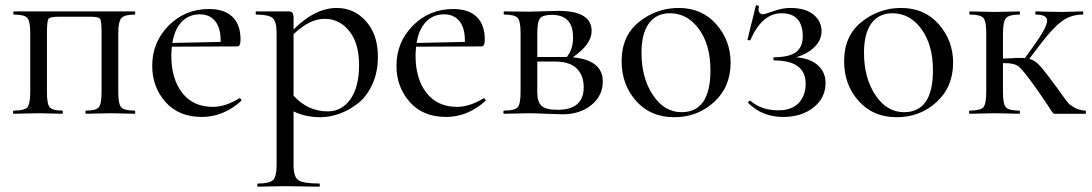

<svg xmlns="http://www.w3.org/2000/svg" viewBox="-20 -429 4117 724"><path d="M488 -12Q490 -12 490 -6Q490 0 488 0Q476 0 444.5 -1Q413 -2 396 -2Q378 -2 347 -1Q316 0 305 0Q302 0 302 -6Q302 -12 305 -12Q342 -12 352.5 -24.5Q363 -37 363 -81V-305Q363 -350 357.5 -358Q352 -366 319 -366H203Q169 -366 163 -358Q157 -350 157 -303V-81Q157 -37 167.5 -24.5Q178 -12 215 -12Q217 -12 217 -6Q217 0 215 0Q203 0 173 -1Q143 -2 127 -2Q108 -2 76 -1Q44 0 32 0Q29 0 29 -6Q29 -12 32 -12Q72 -12 83 -24.5Q94 -37 94 -81V-305Q94 -349 83 -361.5Q72 -374 33 -374Q30 -374 30 -380Q30 -386 33 -386H488Q490 -386 490 -380Q490 -374 488 -374Q449 -374 437.5 -360.5Q426 -347 426 -303V-81Q426 -37 437 -24.5Q448 -12 488 -12Z M882 -58Q884 -60 888 -55.5Q892 -51 889 -48Q822 12 741 12Q654 12 604 -44.5Q554 -101 554 -181Q554 -270 616 -332.5Q678 -395 768 -395Q826 -395 856.5 -365.5Q887 -336 887 -280Q887 -254 875 -254L628 -253Q626 -231 626 -219Q626 -132 667 -79Q708 -26 783 -26Q829 -26 882 -58ZM734 -375Q692 -375 665 -346.5Q638 -318 630 -267L812 -271Q813 -322 792 -348.5Q771 -375 734 -375Z M1250 -399Q1315 -399 1360 -349Q1405 -299 1405 -215Q1405 -157 1384 -111Q1363 -65 1329.5 -39Q1296 -13 1259.5 0Q1223 13 1188 13Q1132 13 1087 -9V194Q1087 237 1104.5 250Q1122 263 1184 263Q1186 263 1186 269Q1186 275 1184 275Q1168 275 1124.5 274Q1081 273 1055 273Q1034 273 999.5 274Q965 275 953 275Q950 275 950 269Q950 263 953 263Q996 263 1009.5 250Q1023 237 1023 194V-305Q1023 -348 1008 -361Q993 -374 946 -374Q944 -374 944 -380Q944 -386 946 -386H1067Q1079 -386 1083 -380.5Q1087 -375 1087 -360V-318Q1168 -399 1250 -399ZM1216 -9Q1269 -9 1301.5 -55Q1334 -101 1334 -184Q1334 -266 1297 -312Q1260 -358 1204 -358Q1147 -358 1087 -300V-68Q1141 -9 1216 -9Z M1803 -58Q1805 -60 1809 -55.5Q1813 -51 1810 -48Q1743 12 1662 12Q1575 12 1525 -44.5Q1475 -101 1475 -181Q1475 -270 1537 -332.5Q1599 -395 1689 -395Q1747 -395 1777.5 -365.5Q1808 -336 1808 -280Q1808 -254 1796 -254L1549 -253Q1547 -231 1547 -219Q1547 -132 1588 -79Q1629 -26 1704 -26Q1750 -26 1803 -58ZM1655 -375Q1613 -375 1586 -346.5Q1559 -318 1551 -267L1733 -271Q1734 -322 1713 -348.5Q1692 -375 1655 -375Z M2140 -213Q2253 -202 2253 -122Q2253 -68 2210 -33Q2167 2 2101 2Q2086 2 2040.5 0Q1995 -2 1976 -2Q1957 -2 1925 -1Q1893 0 1881 0Q1878 0 1878 -6Q1878 -12 1881 -12Q1921 -12 1932 -24.5Q1943 -37 1943 -81V-305Q1943 -349 1932 -361.5Q1921 -374 1882 -374Q1879 -374 1879 -380Q1879 -386 1882 -386Q1894 -386 1925.5 -385.5Q1957 -385 1976 -385Q1992 -385 2029.5 -386.5Q2067 -388 2086 -388Q2211 -388 2211 -312Q2211 -262 2140 -213ZM2061 -373Q2027 -373 2016.5 -360Q2006 -347 2006 -303V-214H2107H2117Q2141 -243 2141 -288Q2141 -373 2061 -373ZM2083 -15Q2181 -15 2181 -100Q2181 -145 2154.5 -171Q2128 -197 2072 -197H2006V-81Q2006 -45 2022 -30Q2038 -15 2083 -15Z M2522 13Q2433 13 2378.5 -48.5Q2324 -110 2324 -198Q2324 -294 2390 -346.5Q2456 -399 2539 -399Q2627 -399 2681 -337.5Q2735 -276 2735 -193Q2735 -101 2672.5 -44Q2610 13 2522 13ZM2550 -6Q2659 -6 2659 -164Q2659 -260 2615.5 -319.5Q2572 -379 2506 -379Q2455 -379 2427 -341Q2399 -303 2399 -230Q2399 -135 2442 -70.5Q2485 -6 2550 -6Z M2982 -213Q3035 -209 3064 -183Q3093 -157 3093 -116Q3093 -60 3048 -24Q3003 12 2933 12Q2855 12 2802 -40Q2799 -44 2805 -48Q2809 -51 2811 -48Q2852 -13 2915 -13Q2966 -13 2992 -41Q3018 -69 3018 -113Q3018 -201 2900 -201Q2897 -201 2896 -207Q2895 -213 2900 -213Q2959 -214 2983 -233.5Q3007 -253 3007 -291Q3007 -379 2927 -379Q2854 -379 2810 -279Q2809 -275 2801 -278Q2798 -279 2799 -281L2830 -407Q2830 -409 2833.5 -409Q2837 -409 2839.5 -407.5Q2842 -406 2842 -405Q2838 -389 2843.5 -382Q2849 -375 2857 -375Q2863 -375 2896.5 -387Q2930 -399 2960 -399Q3017 -399 3047.5 -374Q3078 -349 3078 -311Q3078 -279 3052 -252.5Q3026 -226 2982 -213Z M3361 13Q3272 13 3217.5 -48.5Q3163 -110 3163 -198Q3163 -294 3229 -346.5Q3295 -399 3378 -399Q3466 -399 3520 -337.5Q3574 -276 3574 -193Q3574 -101 3511.5 -44Q3449 13 3361 13ZM3389 -6Q3498 -6 3498 -164Q3498 -260 3454.5 -319.5Q3411 -379 3345 -379Q3294 -379 3266 -341Q3238 -303 3238 -230Q3238 -135 3281 -70.5Q3324 -6 3389 -6Z M4072 -12Q4075 -12 4075 -6Q4075 0 4072 0H3960Q3957 0 3956.5 0Q3956 0 3954 -0.5Q3952 -1 3951 -2.5Q3950 -4 3948.5 -5.5Q3947 -7 3944.5 -11Q3942 -15 3939 -19.5Q3936 -24 3931 -32Q3926 -40 3920 -48.5Q3914 -57 3905.5 -69.5Q3897 -82 3887 -96Q3839 -164 3821.5 -178Q3804 -192 3762 -191V-81Q3762 -37 3773 -24.5Q3784 -12 3824 -12Q3826 -12 3826 -6Q3826 0 3824 0Q3812 0 3780.5 -1Q3749 -2 3732 -2Q3713 -2 3681 -1Q3649 0 3637 0Q3634 0 3634 -6Q3634 -12 3637 -12Q3677 -12 3688 -24.5Q3699 -37 3699 -81V-305Q3699 -349 3688 -361.5Q3677 -374 3638 -374Q3635 -374 3635 -380Q3635 -386 3638 -386Q3649 -386 3681 -385Q3713 -384 3732 -384Q3749 -384 3781 -385Q3813 -386 3824 -386Q3826 -386 3826 -380Q3826 -374 3824 -374Q3785 -374 3773.5 -360.5Q3762 -347 3762 -303V-208Q3829 -212 3845 -210L3887 -269Q3929 -329 3928.5 -351.5Q3928 -374 3886 -374Q3884 -374 3884 -380Q3884 -386 3886 -386Q3899 -386 3927 -385Q3955 -384 3985 -384Q4005 -384 4029 -385Q4053 -386 4062 -386Q4065 -386 4065 -380Q4065 -374 4062 -374Q4019 -374 3985 -349.5Q3951 -325 3907 -267L3861 -207Q3881 -202 3896.5 -186Q3912 -170 3942 -130Q3948 -121 3952 -116Q3962 -104 3982 -75.5Q4002 -47 4009.5 -39Q4017 -31 4034 -22Q4051 -13 4072 -12Z"/></svg>

Font: Cormorant Garamond Book
Style: Regular
Weight: 500
Designer: Christian Thalmann (Catharsis Fonts)
Version: Version 1.000;PS 002.000;hotconv 1.0.88;makeotf.lib2.5.64775